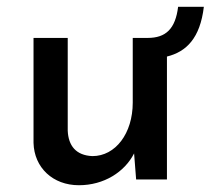

<svg xmlns="http://www.w3.org/2000/svg" viewBox="-20 -530 622 567"><path d="M213 17C287 17 348 -22 376 -77L382 0H473V-363C530 -377 571 -417 582 -510H506C498 -445 470 -418 416 -418H372V-227C372 -136 321 -69 253 -69C204 -71 182 -100 180 -144V-418H79V-108C81 -35 136 17 213 17Z"/></svg>

Font: Reem Kufi
Style: Regular
Weight: 400
Designer: Khaled Hosny
Version: Version 0.007